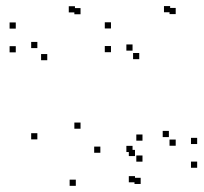

<svg xmlns="http://www.w3.org/2000/svg" viewBox="-20 -580 660 622"><path d="M441.6 -56.3V-76.3H421.6V-56.3ZM441.6 -124.3V-144.3H421.6V-124.3ZM305.1 -85.1V-105.1H285.1V-85.1ZM240.9 -163V-183H220.9V-163ZM240.9 -533.8V-553.8H220.9V-533.8ZM222.8 -539.8V-559.8H202.8V-539.8ZM31.1 -487.3V-507.3H11.1V-487.3ZM31.1 -410.4V-430.4H11.1V-410.4ZM133.1 -384.9V-404.9H113.1V-384.9ZM101 -424.2V-444.2H81V-424.2ZM101 -128.5V-148.5H81V-128.5ZM225.6 22V2H205.6V22ZM435.7 16V-4H415.7V16ZM618.7 -36.5V-56.5H598.7V-36.5ZM618.7 -113.4V-133.4H598.7V-113.4ZM527.1 -135.9V-155.9H507.1V-135.9ZM549.2 -107.9V-127.9H529.2V-107.9ZM549.2 -534.3V-554.3H529.2V-534.3ZM531.2 -540.3V-560.3H511.2V-540.3ZM339.5 -487.8V-507.8H319.5V-487.8ZM339.5 -410.9V-430.9H319.5V-410.9ZM431.1 -388.3V-408.3H411.1V-388.3ZM409.4 -416V-436H389.4V-416ZM409.4 -87.5V-107.5H389.4V-87.5ZM417.3 -74.4V-94.4H397.3V-74.4ZM417.3 10.6V-9.4H397.3V10.6Z"/></svg>

Font: Monaspace Xenon Dots Var
Style: Regular
Weight: 400
Designer: Riley Cran and the Lettermatic Team
Version: Version 1.100 (Monaspace Xenon Dots)